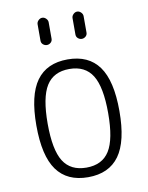

<svg xmlns="http://www.w3.org/2000/svg" viewBox="-84 -796 668 867"><g transform="rotate(-10 250.0 -362.5)"><path d="M355.5 -433.1Q322.3 -486.3 250 -486.3Q177.7 -486.3 144.5 -433.1Q111.3 -379.9 111.3 -259.8Q111.3 -139.6 144.5 -86.9Q177.7 -34.2 250 -34.2Q322.3 -34.2 355.5 -86.9Q388.7 -139.6 388.7 -259.8Q388.7 -379.9 355.5 -433.1ZM393.1 -55.7Q345.7 9.8 250 9.8Q154.3 9.8 106.9 -55.7Q59.6 -121.1 59.6 -260.3Q59.6 -399.4 106.9 -464.8Q154.3 -530.3 250 -530.3Q345.7 -530.3 393.1 -464.8Q440.4 -399.4 440.4 -260.3Q440.4 -121.1 393.1 -55.7ZM304.7 -710Q304.7 -719.7 312.5 -727.5Q320.3 -735.4 330.1 -735.4Q339.8 -735.4 347.7 -727.5Q355.5 -719.7 355.5 -710V-634.8Q355.5 -624 347.7 -617.2Q339.8 -610.4 330.1 -610.4Q320.3 -610.4 312.5 -617.2Q304.7 -624 304.7 -634.8ZM144.5 -710Q144.5 -719.7 152.3 -727.5Q160.2 -735.4 169.9 -735.4Q179.7 -735.4 187.5 -727.5Q195.3 -719.7 195.3 -710V-634.8Q195.3 -624 187.5 -617.2Q179.7 -610.4 169.9 -610.4Q160.2 -610.4 152.3 -617.2Q144.5 -624 144.5 -634.8Z"/></g></svg>

Font: Rounded-X Mgen+ 2m light
Style: Regular
Weight: 200
Designer: [Source Han Sans]
Ryoko NISHIZUKA  (kana & ideographs); Paul D. Hunt (Latin, Greek & Cyrillic); Wenlong ZHANG  (bopomofo
Version: Version 1.059.20150602